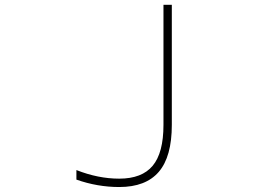

<svg xmlns="http://www.w3.org/2000/svg" viewBox="-20 -752 1040 784"><path d="M647.5 -732.4H681.6V-242.2Q681.6 -112.3 628.4 -50.3Q575.2 11.7 466.8 11.7Q377.9 11.7 292 -18.6V-57.6Q380.9 -22.5 466.8 -22.5Q559.6 -22.5 603.5 -75.2Q647.5 -127.9 647.5 -242.2Z"/></svg>

Font: GenEi Gothic M ExtraLight
Style: Regular
Weight: 200
Designer: o_tamon (Modified); [Source Han Sans]
Ryoko NISHIZUKA  (kana & ideographs); Paul D. Hunt (Latin, Greek & Cyrillic); Wenl
Version: Version 1.1a;Original Version 1.004